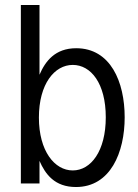

<svg xmlns="http://www.w3.org/2000/svg" viewBox="-20 -730 550 764"><path d="M137.2 -710H63V0H137.2V-89.8C160.2 -37.1 197.3 14.2 282.2 14.2C419.9 14.2 476.1 -124 476.1 -263.2C476.1 -404.3 419.9 -538.1 283.2 -538.1C199.2 -538.1 160.2 -486.3 137.2 -432.6ZM400.9 -263.2C400.9 -128.9 341.8 -51.8 269.5 -51.8C197.3 -51.8 134.8 -128.9 134.8 -262.2C134.8 -396.5 197.3 -471.7 269.5 -471.7C341.8 -471.7 400.9 -398.4 400.9 -263.2Z"/></svg>

Font: Tuffy
Style: Regular
Weight: 500
Designer: Thatcher Ulrich, Karoly Barta and Michael Everson
Version: Version 001.270